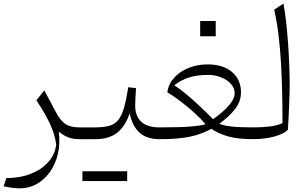

<svg xmlns="http://www.w3.org/2000/svg" viewBox="-20 -756 1675 1043"><path d="M220.7 -265.1 286.6 -141.6Q308.1 -101.1 335.4 -82.5Q362.8 -64 410.2 -64H410.6V0H410.2Q375 0 348.1 -11Q321.3 -22 299.3 -41.5Q307.6 22.9 294.7 78.9Q281.7 134.8 252 177Q222.2 219.2 180.2 243.2Q138.2 267.1 88.4 267.1Q53.7 267.1 0 256.3L14.2 211.4Q87.9 211.4 146.7 188.5Q205.6 165.5 242.2 124.5Q278.8 83.5 285.2 29.8Q279.3 -21 254.2 -77.4Q229 -133.8 177.7 -211.4Z M427.7 227.5V174.3H670.9V227.5ZM410.6 0Q396 0 396 -30.8V-33.2Q396 -64 410.6 -64H497.1Q543.5 -64 573.5 -72.5Q603.5 -81.1 622.3 -104.2Q641.1 -127.4 653.6 -170.4Q666 -213.4 676.8 -282.2L719.2 -277.3Q716.8 -248.5 715.6 -224.6Q714.4 -200.7 714.4 -181.2Q714.4 -126.5 746.8 -95.2Q779.3 -64 846.2 -64H846.7V0H846.2Q777.8 0 738.5 -34.9Q699.2 -69.8 684.1 -140.6Q662.1 -71.8 617.7 -35.9Q573.2 0 497.6 0Z M1108.4 -406.2Q1191.4 -406.2 1240.2 -365Q1289.1 -323.7 1289.1 -253.9Q1289.1 -204.1 1255.6 -161.9Q1222.2 -119.6 1171.4 -84Q1190.4 -74.2 1233.9 -69.1Q1277.3 -64 1357.4 -64H1357.9V0H1357.4Q1269 0 1216.1 -15.9Q1163.1 -31.7 1128.4 -56.2Q1097.2 -39.1 1059.8 -26.4Q1022.5 -13.7 971.4 -6.8Q920.4 0 846.7 0Q832 0 832 -30.8V-33.2Q832 -64 846.7 -64Q957.5 -64 1014.4 -68.6Q1071.3 -73.2 1096.7 -81.1Q1072.3 -110.4 1036.4 -142.8Q1000.5 -175.3 961.4 -205.1Q922.4 -234.9 888.7 -254.9Q895 -298.8 925.5 -333Q956.1 -367.2 1003.7 -386.7Q1051.3 -406.2 1108.4 -406.2ZM1110.4 -349.1Q1052.2 -349.1 1008.3 -335.7Q964.4 -322.3 926.3 -292.5Q956.1 -274.4 992.2 -244.1Q1028.3 -213.9 1065.9 -178.5Q1103.5 -143.1 1137.2 -108.4Q1192.4 -147 1223.6 -183.3Q1254.9 -219.7 1254.9 -250Q1254.9 -276.9 1235.1 -299.3Q1215.3 -321.8 1182.4 -335.4Q1149.4 -349.1 1110.4 -349.1ZM1067.4 -642.1H1151.9V-559.1H1067.4Z M1520 -736.3Q1528.3 -690.4 1534.7 -633.5Q1541 -576.7 1545.2 -515.9Q1549.3 -455.1 1551.5 -397.2Q1553.7 -339.4 1553.7 -291Q1553.7 -281.7 1553 -254.2Q1552.2 -226.6 1550.8 -189.7Q1549.3 -152.8 1547.6 -116Q1545.9 -79.1 1543.9 -51.3Q1525.9 -33.2 1494.4 -22Q1462.9 -10.7 1427 -5.4Q1391.1 0 1357.9 0Q1343.3 0 1343.3 -30.8V-33.2Q1343.3 -64 1357.9 -64Q1401.4 -64 1444.1 -68.8Q1486.8 -73.7 1514.6 -87.4Q1514.6 -164.1 1512.9 -246.3Q1511.2 -328.6 1506.6 -410.4Q1502 -492.2 1492.9 -567.1Q1483.9 -642.1 1469.2 -703.6Z"/></svg>

Font: Pinar-DS3-FD Light
Style: Regular
Weight: 300
Designer: Amin Abedi
Version: Version 3.000